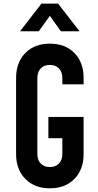

<svg xmlns="http://www.w3.org/2000/svg" viewBox="-20 -1002 528 1038"><path d="M249.5 16Q166.5 16 116.8 -35Q67 -86 67 -169V-581Q67 -664.5 116.8 -715.2Q166.5 -766 249.5 -766Q333 -766 382.5 -715.2Q432 -664.5 432 -581V-546H317V-581Q317 -612.5 299 -631.8Q281 -651 249.5 -651Q218 -651 200 -631.8Q182 -612.5 182 -581V-169Q182 -137.5 200 -118.2Q218 -99 249.5 -99Q281 -99 299 -118.2Q317 -137.5 317 -169V-255H241.5V-370H432V-169Q432 -86 382.5 -35Q333 16 249.5 16ZM88.5 -833 204 -982.5H294L410 -833H309L249.5 -916.5L189.5 -833Z"/></svg>

Font: Mohave Light SemiBold
Style: Regular
Weight: 600
Version: Version 2.003